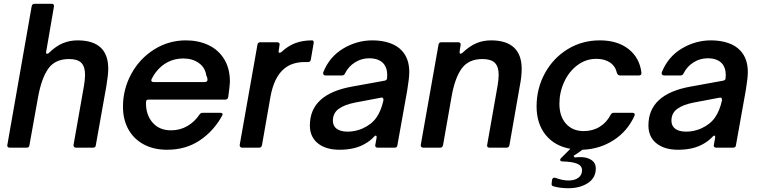

<svg xmlns="http://www.w3.org/2000/svg" viewBox="-20 -783 4028 1018"><path d="M136 -13Q135 0 121 0H31Q24 0 20.5 -4.5Q17 -9 19 -15L148 -750Q151 -763 163 -763H254Q261 -763 264 -759Q267 -755 266 -748L225 -510L224 -505Q224 -498 230 -498Q235 -498 240 -503Q277 -539 313.5 -554Q350 -569 391 -569Q554 -569 554 -418Q554 -387 544 -327L488 -13Q487 0 473 0H383Q376 0 372.5 -4.5Q369 -9 370 -15L425 -327Q431 -362 431 -386Q431 -430 411 -450Q391 -470 346 -470Q272 -470 236 -419Q200 -368 182 -269Z M632 -217Q632 -310 676 -391Q720 -472 797 -520.5Q874 -569 966 -569Q1031 -569 1084 -544.5Q1137 -520 1168 -470.5Q1199 -421 1199 -349Q1198 -325 1190 -268Q1187 -255 1175 -255H768Q759 -255 756.5 -250.5Q754 -246 754 -236Q754 -173 789.5 -132.5Q825 -92 887 -92Q935 -92 974 -115Q1013 -138 1038 -176Q1044 -185 1055 -185H1147Q1155 -185 1158.5 -181.5Q1162 -178 1159 -172Q1115 -90 1040.5 -39.5Q966 11 866 11Q794 11 741 -18Q688 -47 660 -98.5Q632 -150 632 -217ZM1066 -348Q1072 -348 1076 -351Q1080 -354 1080 -359Q1080 -372 1074 -382Q1068 -425 1034 -449Q1000 -473 952 -473Q908 -473 871 -454.5Q834 -436 807 -401Q796 -388 784 -364Q782 -360 782 -358Q782 -348 795 -348Z M1264 0Q1257 0 1253.5 -4.5Q1250 -9 1251 -15L1345 -546Q1347 -559 1360 -559H1450Q1457 -559 1460.5 -554.5Q1464 -550 1462 -543L1458 -516L1457 -511Q1457 -503 1463 -503Q1466 -503 1473 -508Q1509 -541 1547.5 -555Q1586 -569 1635 -569Q1640 -569 1642 -565Q1644 -561 1643 -554L1628 -467Q1626 -454 1613 -454H1596Q1528 -454 1486 -418Q1433 -374 1414 -270L1369 -13Q1366 0 1354 0Z M1623 -118Q1623 -284 1847 -324L2018 -355Q2030 -357 2032 -366Q2033 -373 2033 -386Q2033 -421 2016 -443Q1991 -474 1937 -474Q1897 -474 1862.5 -452.5Q1828 -431 1810 -395Q1805 -383 1794 -383H1705Q1698 -383 1695 -388Q1692 -393 1694 -400Q1727 -482 1799.5 -525.5Q1872 -569 1955 -569Q2005 -569 2046 -555Q2087 -541 2112 -513Q2150 -471 2150 -401Q2150 -369 2139 -303L2087 -13Q2086 0 2072 0H1982Q1975 0 1971.5 -4.5Q1968 -9 1970 -15L1976 -49L1977 -55Q1977 -64 1972 -64Q1969 -64 1964 -59Q1942 -35 1914 -20Q1861 11 1780 11Q1708 11 1665.5 -23Q1623 -57 1623 -118ZM1903 -102Q1951 -124 1976 -160Q2001 -196 2013 -251V-255Q2013 -261 2009.5 -264Q2006 -267 1999 -265L1862 -239Q1806 -228 1775.5 -205.5Q1745 -183 1745 -143Q1745 -115 1765.5 -100Q1786 -85 1823 -85Q1864 -85 1903 -102Z M2329 -13Q2326 0 2314 0H2224Q2217 0 2213.5 -4.5Q2210 -9 2211 -15L2305 -546Q2307 -559 2320 -559H2410Q2417 -559 2420.5 -554.5Q2424 -550 2422 -543L2417 -510V-506Q2417 -498 2422 -498Q2425 -498 2432 -503Q2470 -539 2506 -554Q2542 -569 2584 -569Q2664 -569 2705 -531Q2746 -493 2746 -418Q2746 -377 2736 -327L2681 -13Q2678 0 2666 0H2575Q2568 0 2564.5 -4.5Q2561 -9 2563 -15L2618 -327Q2624 -362 2624 -386Q2624 -430 2603.5 -450Q2583 -470 2538 -470Q2464 -470 2427.5 -419Q2391 -368 2374 -269Z M3381 -396Q3381 -383 3368 -383H3267Q3256 -383 3251 -396Q3243 -432 3214.5 -451.5Q3186 -471 3142 -471Q3086 -471 3041 -437Q2996 -403 2971 -348Q2946 -293 2946 -233Q2946 -166 2981 -127Q3016 -88 3075 -88Q3123 -88 3160 -111Q3197 -134 3218 -175Q3224 -185 3234 -185H3333Q3341 -185 3344 -180.5Q3347 -176 3344 -169Q3307 -87 3233 -39.5Q3159 8 3068 11Q3043 30 3021 43L3027 52Q3039 50 3058 50Q3093 50 3116 65.5Q3139 81 3139 110Q3139 160 3097 187.5Q3055 215 2993 215Q2950 215 2915 205Q2902 202 2905 188L2907 170Q2909 163 2913.5 160.5Q2918 158 2925 160Q2963 174 2994 174Q3027 174 3046.5 159.5Q3066 145 3066 120Q3066 95 3039 84.5Q3012 74 2962 73Q2950 72 2950 65Q2950 60 2954 56L3004 6Q2920 -9 2872.5 -68.5Q2825 -128 2825 -219Q2825 -314 2869 -394.5Q2913 -475 2989.5 -522Q3066 -569 3160 -569Q3254 -569 3312.5 -523Q3371 -477 3381 -398Z M3418 -118Q3418 -284 3642 -324L3813 -355Q3825 -357 3827 -366Q3828 -373 3828 -386Q3828 -421 3811 -443Q3786 -474 3732 -474Q3692 -474 3657.5 -452.5Q3623 -431 3605 -395Q3600 -383 3589 -383H3500Q3493 -383 3490 -388Q3487 -393 3489 -400Q3522 -482 3594.5 -525.5Q3667 -569 3750 -569Q3800 -569 3841 -555Q3882 -541 3907 -513Q3945 -471 3945 -401Q3945 -369 3934 -303L3882 -13Q3881 0 3867 0H3777Q3770 0 3766.5 -4.5Q3763 -9 3765 -15L3771 -49L3772 -55Q3772 -64 3767 -64Q3764 -64 3759 -59Q3737 -35 3709 -20Q3656 11 3575 11Q3503 11 3460.5 -23Q3418 -57 3418 -118ZM3698 -102Q3746 -124 3771 -160Q3796 -196 3808 -251V-255Q3808 -261 3804.5 -264Q3801 -267 3794 -265L3657 -239Q3601 -228 3570.5 -205.5Q3540 -183 3540 -143Q3540 -115 3560.5 -100Q3581 -85 3618 -85Q3659 -85 3698 -102Z"/></svg>

Font: Open Sauce Two SemiBold Italic
Style: Regular
Weight: 600
Italic angle: -10°
Designer: Alfredo Marco Pradil
Foundry: Creative Sauce Fz LLC
Version: Version 1.477